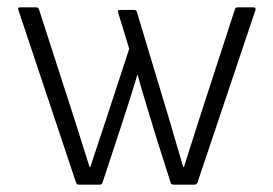

<svg xmlns="http://www.w3.org/2000/svg" viewBox="-20 -503 745 523"><path d="M195 0Q189 0 187 -6L30 -476Q27 -483 35 -483H78Q84 -483 86 -478L181 -184Q192 -150 202.5 -116Q213 -82 224 -48H226Q237 -81 248 -114.5Q259 -148 270 -181L332 -370L302 -468Q299 -476 307 -476H345Q352 -476 353 -470L440 -181Q450 -148 459.5 -114.5Q469 -81 479 -48H481Q492 -82 502.5 -115.5Q513 -149 524 -183L620 -478Q622 -483 627 -483H670Q678 -483 676 -476L518 -6Q515 0 510 0H453Q447 0 445 -5L404 -134Q392 -174 379.5 -214.5Q367 -255 355 -299H354Q341 -255 328 -215Q315 -175 302 -135L259 -5Q257 0 252 0Z"/></svg>

Font: Sofia Sans Light
Style: Regular
Weight: 300
Designer: Botio Nikoltchev, Ani Petrova
Foundry: lettersoup
Version: Version 4.100; ttfautohint (v1.8.3)